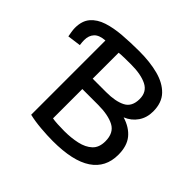

<svg xmlns="http://www.w3.org/2000/svg" viewBox="-168 -891 1088 1088"><g transform="rotate(45 376.0 -346.5)"><path d="M383 7Q339 7 286 2.5Q233 -2 191 -12V-607Q145 -604 124.5 -582Q104 -560 104 -524Q104 -518 104.5 -508Q105 -498 107 -486L26 -475Q24 -486 21 -504Q18 -522 18 -535Q18 -592 46.5 -625Q75 -658 124 -674Q173 -690 237 -695Q301 -700 371 -700Q456 -700 522.5 -682.5Q589 -665 628 -624.5Q667 -584 667 -514Q667 -464 641.5 -427Q616 -390 572 -372Q634 -353 667.5 -312Q701 -271 701 -201Q701 -99 622 -46Q543 7 383 7ZM293 -403H402Q476 -403 519.5 -425.5Q563 -448 563 -510Q563 -567 516 -590.5Q469 -614 390 -614Q364 -614 337.5 -613.5Q311 -613 293 -611ZM389 -79Q444 -79 491 -89.5Q538 -100 566.5 -126.5Q595 -153 595 -203Q595 -270 548 -295Q501 -320 418 -320H293V-85Q308 -82 334.5 -80.5Q361 -79 389 -79Z"/></g></svg>

Font: Ubuntu Sans Medium
Style: Regular
Weight: 500
Designer: Dalton Maag Ltd
Foundry: Dalton Maag Ltd
Version: Version 1.006; ttfautohint (v1.8.4.7-5d5b)